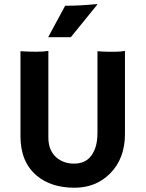

<svg xmlns="http://www.w3.org/2000/svg" viewBox="-20 -901 708 934"><path d="M454.1 -651.9Q484.4 -649.4 504.4 -649.4H544.9Q565.4 -649.4 587.9 -653.3V-249.5Q587.9 -129.4 515.1 -56.6Q446.3 12.2 342.3 12.2Q228.5 12.2 158.2 -46.9Q79.6 -113.3 79.6 -238.3V-651.9Q120.1 -649.4 156 -649.4Q191.9 -649.4 215.3 -653.3V-231.9Q215.3 -170.4 252.9 -136.2Q288.1 -105 340.8 -105Q418.9 -105 444.8 -185.1Q454.1 -213.9 454.1 -256.3ZM296.9 -873Q370.1 -873 453.1 -881.3L452.6 -877.9L324.7 -720.2H214.4Z"/></svg>

Font: Hammersmith One
Style: Regular
Weight: 400
Designer: Nicole Fally
Foundry: Nicole Fally
Version: Version 1.003